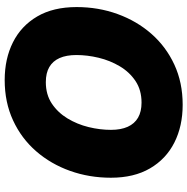

<svg xmlns="http://www.w3.org/2000/svg" viewBox="-10 -768 788 807"><g transform="rotate(-90 383.5 -364.0)"><path d="M347.2 10.3Q257.3 10.3 188.2 -24.7Q119.1 -59.6 79.8 -127Q40.5 -194.3 40.5 -291.5Q40.5 -382.3 69.3 -463.1Q98.1 -543.9 151.9 -605.7Q205.6 -667.5 281.5 -702.6Q357.4 -737.8 451.2 -737.8Q540.5 -737.8 609.6 -703.1Q678.7 -668.5 718.3 -601.1Q757.8 -533.7 757.8 -435.5Q757.8 -344.2 728.5 -263.4Q699.2 -182.6 645.3 -121.1Q591.3 -59.6 515.9 -24.7Q440.4 10.3 347.2 10.3ZM356 -162.6Q408.7 -162.6 446.5 -187.7Q484.4 -212.9 508.8 -253.9Q533.2 -294.9 544.7 -342.8Q556.2 -390.6 556.2 -436.5Q556.2 -478.5 543.5 -507.1Q530.8 -535.6 505.6 -550.3Q480.5 -564.9 442.4 -564.9Q390.1 -564.9 352.3 -539.8Q314.5 -514.6 289.8 -473.9Q265.1 -433.1 253.4 -385.3Q241.7 -337.4 241.7 -291Q241.7 -249.5 254.6 -220.7Q267.6 -191.9 293 -177.2Q318.4 -162.6 356 -162.6Z"/></g></svg>

Font: Inter 20pt Black
Style: Italic
Weight: 900
Italic angle: -9.3988°
Version: Version 4.001;git-66647c0bb